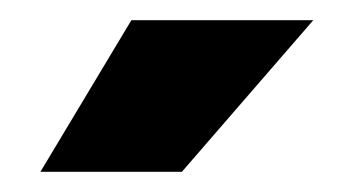

<svg xmlns="http://www.w3.org/2000/svg" viewBox="-20 -720 350 190"><path d="M20 -550 110 -700H290L160 -550Z"/></svg>

Font: Fivo Sans Modern Heavy
Style: Regular
Weight: 900
Designer: Alexander Slobzheninov
Foundry: Alexander Slobzheninov
Version: 1.0